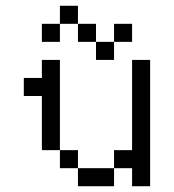

<svg xmlns="http://www.w3.org/2000/svg" viewBox="-20 -645 602 665"><path d="M62.5 -312.5H125V-125H187.5V-437.5H125V-375H62.5ZM125 -500H187.5V-562.5H125ZM187.5 -62.5H250V-125H187.5ZM187.5 -562.5H250V-625H187.5ZM250 0H375V-62.5H250ZM250 -500H312.5V-562.5H250ZM312.5 -437.5H375V-500H312.5ZM375 -62.5H437.5V0H500V-437.5H437.5V-125H375ZM375 -500H437.5V-562.5H375Z"/></svg>

Font: ChillMoonMono
Style: Regular
Weight: 400
Designer: Warren2060
Foundry: ChillType
Version: Version 1.000;Glyphs 3.1.1 (3135)